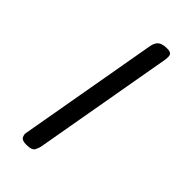

<svg xmlns="http://www.w3.org/2000/svg" viewBox="-171 -536 573 573"><g transform="rotate(45 115.0 -250.0)"><path d="M71.5 0Q53 0 48.8 -8.5Q44.5 -17 46 -24L124 -467Q126 -479 130.8 -486.5Q135.5 -494 144 -497.2Q152.5 -500.5 166 -500.5Q180.5 -500.5 184 -493.8Q187.5 -487 184.5 -470L106.5 -27Q105.5 -21.5 100.5 -10.8Q95.5 0 71.5 0Z"/></g></svg>

Font: Edu AU VIC WA NT Hand
Style: Regular
Weight: 400
Designer: Tina and Corey Anderson, Eben Sorkin, Mirko Velimirovic
Foundry: Google for Education
Version: Version 1.001